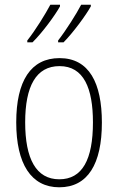

<svg xmlns="http://www.w3.org/2000/svg" viewBox="-20 -786 502 816"><path d="M366 -759V-766H325C306 -729 260 -656 227 -614V-606H250C289 -645 346 -722 366 -759ZM235 -759V-766H194C174 -728 131 -658 96 -614V-606H118C159 -646 215 -722 235 -759ZM413 -265C413 -433 359 -539 233 -539C111 -539 49 -442 49 -266C49 -90 112 10 232 10C353 10 413 -89 413 -265ZM87 -266C87 -419 133 -505 233 -505C336 -505 375 -411 375 -266C375 -108 330 -24 232 -24C133 -24 87 -112 87 -266Z"/></svg>

Font: Noto Sans Tamil Condensed ExtraLight
Style: Regular
Weight: 200
Width: 3
Designer: Jelle Bosma - Monotype Design Team
Foundry: Monotype Imaging Inc.
Version: Version 2.004